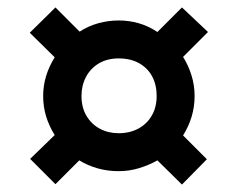

<svg xmlns="http://www.w3.org/2000/svg" viewBox="-20 -630 640 516"><path d="M403 -199Q380 -186 353.5 -178Q327 -170 299 -170Q269 -170 242.5 -177.5Q216 -185 193 -199L129 -135L61 -203L127 -267Q112 -291 104 -317Q96 -343 96 -372Q96 -400 104 -426Q112 -452 127 -476L60 -542L129 -610L194 -545Q217 -560 244 -567.5Q271 -575 299 -575Q327 -575 353 -567.5Q379 -560 403 -544L469 -610L539 -544L472 -477Q486 -455 494.5 -428Q503 -401 503 -372Q503 -343 495 -316.5Q487 -290 472 -266L536 -202L469 -134ZM299 -272Q329 -272 352 -284.5Q375 -297 388 -319.5Q401 -342 401 -372Q401 -402 389 -424.5Q377 -447 354 -460Q331 -473 299 -473Q268 -473 245.5 -459.5Q223 -446 211 -423Q199 -400 199 -372Q199 -341 212.5 -318.5Q226 -296 248.5 -284Q271 -272 299 -272Z"/></svg>

Font: Noto Sans Mono
Style: Bold
Weight: 700
Designer: Monotype Design Team
Foundry: Monotype Imaging Inc.
Version: Version 2.014